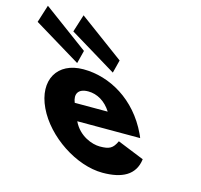

<svg xmlns="http://www.w3.org/2000/svg" viewBox="-346 -954 1147 1097"><g transform="rotate(15 227.5 -405.5)"><path d="M509.3 -232C507.5 -238 502.3 -249 499 -256C413.9 -436 251.4 -528 95.4 -528C-59.6 -528 -128.9 -406 -58 -256C12.4 -107 197.1 15 352.1 15C466.1 15 542.6 -22 554.7 -119L396.5 -183C375.2 -137 355.4 -126 298.4 -126C253.4 -126 174.7 -153 137.3 -232ZM96 -330C76.8 -377 93.8 -413 154.8 -413C206.8 -413 257.5 -384 291 -330ZM70.2 -630 50.6 -553 -228.3 -722 -195.5 -826ZM281.2 -630 261.6 -553 -17.3 -722 15.5 -826Z"/></g></svg>

Font: Hussar
Style: BdOpOblFive
Weight: 700
Foundry: Cannot Into Space Fonts
Version: Version 2.00